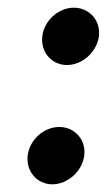

<svg xmlns="http://www.w3.org/2000/svg" viewBox="-20 -479 278 499"><path d="M90 -385C85 -344 114 -310 154 -310C194 -310 232 -344 237 -385C242 -426 212 -459 172 -459C132 -459 95 -426 90 -385ZM52 -75C47 -34 76 0 116 0C156 0 194 -34 199 -75C204 -116 174 -149 134 -149C94 -149 57 -116 52 -75Z"/></svg>

Font: Bluebird
Style: Obl
Weight: 400
Designer: Jasper
Foundry: Cannot Into Space Fonts
Version: Version 0.98